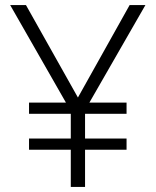

<svg xmlns="http://www.w3.org/2000/svg" viewBox="-20 -827 611 754"><path d="M286 -444 489 -807H551L331 -424H477V-380H314V-283H477V-239H314V-93H258V-239H94V-283H258V-380H94V-424H239L20 -807H82Z"/></svg>

Font: Noto Sans Kannada UI Light
Style: Regular
Weight: 300
Designer: Jelle Bosma - Monotype Design Team
Foundry: Monotype Imaging Inc.
Version: Version 2.005; ttfautohint (v1.8.4.7-5d5b)